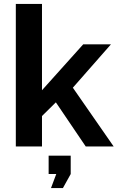

<svg xmlns="http://www.w3.org/2000/svg" viewBox="-20 -750 602 983"><path d="M419 0 266 -226 195 -156V0H61V-730H195V-288L406 -523H548L353 -301L562 0ZM241 213 268 141H229V47H342V141L302 213Z"/></svg>

Font: Raleway Thin
Style: Bold
Weight: 700
Version: Version 4.026